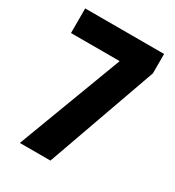

<svg xmlns="http://www.w3.org/2000/svg" viewBox="-173 -816 838 919"><g transform="rotate(30 246.0 -357.0)"><path d="M296 -578 78 0H247L463 -607V-714H27V-578Z"/></g></svg>

Font: Noto Sans Gurmukhi Condensed ExtraBold
Style: Regular
Weight: 800
Width: 3
Designer: Jelle Bosma - Monotype Design Team
Foundry: Monotype Imaging Inc.
Version: Version 2.004